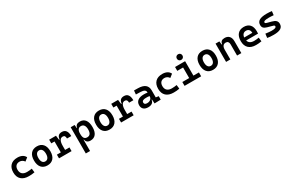

<svg xmlns="http://www.w3.org/2000/svg" viewBox="239 -2617 7139 4708"><g transform="rotate(-30 3808.5 -263.0)"><path d="M349.1 9.8Q211.4 9.8 136.5 -59.8Q61.5 -129.4 61.5 -259.8Q61.5 -386.7 130.9 -457Q200.2 -527.3 329.1 -527.3Q407.7 -527.3 463.4 -497.6Q519 -467.8 543 -412.6L453.6 -342.8Q432.1 -377.4 398.7 -396.2Q365.2 -415 325.2 -415Q258.8 -415 221.7 -376Q184.6 -336.9 184.6 -264.6Q184.6 -185.5 230.5 -144Q276.4 -102.5 360.8 -102.5Q396.5 -102.5 431.9 -106Q467.3 -109.4 501 -115.2L513.7 -4.9Q473.6 3.9 431.6 6.8Q389.6 9.8 349.1 9.8Z M878.9 9.8Q768.6 9.8 708 -60.5Q647.5 -130.9 647.5 -258.8Q647.5 -387.2 708 -457.3Q768.6 -527.3 878.9 -527.3Q989.3 -527.3 1049.8 -457.3Q1110.4 -387.2 1110.4 -258.8Q1110.4 -130.9 1049.8 -60.5Q989.3 9.8 878.9 9.8ZM878.9 -102.5Q930.2 -102.5 958.3 -143.3Q986.3 -184.1 986.3 -258.8Q986.3 -334 958.3 -374.5Q930.2 -415 878.9 -415Q827.6 -415 799.6 -374.5Q771.5 -334 771.5 -258.8Q771.5 -184.1 799.6 -143.3Q827.6 -102.5 878.9 -102.5Z M1438 -222.7V-104.5H1561.5V0H1206.1V-104.5H1317.9V-413.1H1225.6V-517.6H1418.5L1434.6 -394.5H1450.7Q1458.5 -527.3 1586.9 -527.3Q1739.3 -527.3 1739.3 -323.2H1619.1Q1619.1 -373.5 1602.3 -395.5Q1585.4 -417.5 1548.3 -417.5Q1493.2 -417.5 1465.6 -366.7Q1438 -315.9 1438 -222.7Z M1835 224.6V-517.6H1945.8L1954.1 -423.8H1962.4Q1979 -527.3 2096.7 -527.3Q2195.8 -527.3 2248.8 -457.5Q2301.8 -387.7 2301.8 -256.3Q2301.8 -127 2248.8 -58.6Q2195.8 9.8 2097.2 9.8Q2041 9.8 2006.8 -16.8Q1972.7 -43.5 1965.8 -93.8H1955.6V224.6ZM1955.6 -251.5Q1955.6 -174.3 1981.7 -137.2Q2007.8 -100.1 2065.9 -100.1Q2179.7 -100.1 2179.7 -256.3Q2179.7 -334.5 2150.4 -376Q2121.1 -417.5 2065.9 -417.5Q1955.6 -417.5 1955.6 -265.6Z M2636.7 9.8Q2526.4 9.8 2465.8 -60.5Q2405.3 -130.9 2405.3 -258.8Q2405.3 -387.2 2465.8 -457.3Q2526.4 -527.3 2636.7 -527.3Q2747.1 -527.3 2807.6 -457.3Q2868.2 -387.2 2868.2 -258.8Q2868.2 -130.9 2807.6 -60.5Q2747.1 9.8 2636.7 9.8ZM2636.7 -102.5Q2688 -102.5 2716.1 -143.3Q2744.1 -184.1 2744.1 -258.8Q2744.1 -334 2716.1 -374.5Q2688 -415 2636.7 -415Q2585.4 -415 2557.4 -374.5Q2529.3 -334 2529.3 -258.8Q2529.3 -184.1 2557.4 -143.3Q2585.4 -102.5 2636.7 -102.5Z M3195.8 -222.7V-104.5H3319.3V0H2963.9V-104.5H3075.7V-413.1H2983.4V-517.6H3176.3L3192.4 -394.5H3208.5Q3216.3 -527.3 3344.7 -527.3Q3497.1 -527.3 3497.1 -323.2H3377Q3377 -373.5 3360.1 -395.5Q3343.3 -417.5 3306.2 -417.5Q3251 -417.5 3223.4 -366.7Q3195.8 -315.9 3195.8 -222.7Z M3908.2 4.9 3901.4 -109.4H3890.1Q3883.8 -49.8 3841.6 -20Q3799.3 9.8 3730 9.8Q3647.9 9.8 3602.8 -30Q3557.6 -69.8 3557.6 -143.6Q3557.6 -228.5 3618.2 -273.9Q3678.7 -319.3 3789.6 -319.3Q3848.6 -319.3 3892.1 -310.1V-320.3Q3892.1 -365.7 3856.4 -387Q3820.8 -408.2 3750 -410.2L3621.1 -413.6L3630.9 -522.5L3740.2 -521Q3876 -519 3941.9 -465.6Q4007.8 -412.1 4007.8 -309.6V-108.4L4085.9 -97.7V0ZM3892.1 -212.9Q3865.7 -217.8 3842 -218.5Q3818.4 -219.2 3792.5 -219.2Q3677.2 -219.2 3677.2 -151.4Q3677.2 -90.3 3756.3 -90.3Q3801.8 -90.3 3831.8 -106.7Q3861.8 -123 3877 -148.2Q3892.1 -173.3 3892.1 -200.2Z M4450.7 9.8Q4313 9.8 4238 -59.8Q4163.1 -129.4 4163.1 -259.8Q4163.1 -386.7 4232.4 -457Q4301.8 -527.3 4430.7 -527.3Q4509.3 -527.3 4564.9 -497.6Q4620.6 -467.8 4644.5 -412.6L4555.2 -342.8Q4533.7 -377.4 4500.2 -396.2Q4466.8 -415 4426.8 -415Q4360.4 -415 4323.2 -376Q4286.1 -336.9 4286.1 -264.6Q4286.1 -185.5 4332 -144Q4377.9 -102.5 4462.4 -102.5Q4498 -102.5 4533.4 -106Q4568.8 -109.4 4602.5 -115.2L4615.2 -4.9Q4575.2 3.9 4533.2 6.8Q4491.2 9.8 4450.7 9.8Z M4760.7 0V-109.4H4954.6V-408.2H4790V-517.6H5074.7V-109.4H5230.5V0ZM5009.8 -592.3Q4975.1 -592.3 4952.6 -614.7Q4930.2 -637.2 4930.2 -671.9Q4930.2 -706.5 4952.6 -729Q4975.1 -751.5 5009.8 -751.5Q5044.4 -751.5 5066.9 -729Q5089.4 -706.5 5089.4 -671.9Q5089.4 -637.2 5066.9 -614.7Q5044.4 -592.3 5009.8 -592.3Z M5566.4 9.8Q5456.1 9.8 5395.5 -60.5Q5335 -130.9 5335 -258.8Q5335 -387.2 5395.5 -457.3Q5456.1 -527.3 5566.4 -527.3Q5676.8 -527.3 5737.3 -457.3Q5797.9 -387.2 5797.9 -258.8Q5797.9 -130.9 5737.3 -60.5Q5676.8 9.8 5566.4 9.8ZM5566.4 -102.5Q5617.7 -102.5 5645.8 -143.3Q5673.8 -184.1 5673.8 -258.8Q5673.8 -334 5645.8 -374.5Q5617.7 -415 5566.4 -415Q5515.1 -415 5487.1 -374.5Q5459 -334 5459 -258.8Q5459 -184.1 5487.1 -143.3Q5515.1 -102.5 5566.4 -102.5Z M6247.6 0V-317.4Q6247.6 -364.3 6226.3 -389.6Q6205.1 -415 6166 -415Q6057.1 -415 6057.1 -271.5V0H5936.5V-517.6H6044.9L6055.2 -423.8H6068.8Q6075.2 -476.1 6105.5 -501.7Q6135.7 -527.3 6196.3 -527.3Q6278.3 -527.3 6323.2 -477.5Q6368.2 -427.7 6368.2 -336.9V0Z M6780.8 9.8Q6647 9.8 6574.5 -59.8Q6502 -129.4 6502 -259.8Q6502 -386.7 6563.7 -457Q6625.5 -527.3 6737.8 -527.3Q6846.2 -527.3 6905.5 -462.9Q6964.8 -398.4 6964.8 -275.9Q6964.8 -240.7 6961.9 -209H6625Q6654.3 -101.6 6792.5 -101.6Q6826.7 -101.6 6859.6 -105.2Q6892.6 -108.9 6926.8 -115.2L6939.5 -3.9Q6891.1 4.9 6851.3 7.3Q6811.5 9.8 6780.8 9.8ZM6619.6 -295.9H6849.6Q6849.6 -355.5 6820.3 -387Q6791 -418.5 6738.8 -418.5Q6688 -418.5 6657.2 -386.7Q6626.5 -355 6619.6 -295.9Z M7284.2 9.8Q7168 9.8 7102.5 -4.9L7116.7 -118.2Q7173.8 -110.4 7214.8 -106.4Q7255.9 -102.5 7284.2 -102.5Q7355.5 -102.5 7387.5 -114.3Q7419.4 -126 7419.4 -151.4Q7419.4 -168 7410.2 -176.5Q7400.9 -185.1 7380.9 -190.4L7231.9 -231.9Q7169.9 -249 7140.1 -279.1Q7110.4 -309.1 7110.4 -363.8Q7110.4 -448.2 7178.5 -487.8Q7246.6 -527.3 7390.6 -527.3Q7425.3 -527.3 7460 -524.9Q7494.6 -522.5 7532.2 -517.6L7519.5 -408.2Q7477.1 -412.1 7445.1 -413.6Q7413.1 -415 7387.7 -415Q7306.6 -415 7270.5 -403.8Q7234.4 -392.6 7234.4 -367.7Q7234.4 -351.1 7245.1 -343.3Q7255.9 -335.4 7278.3 -329.6L7403.3 -295.9Q7476.1 -277.3 7511 -243.7Q7545.9 -210 7545.9 -151.9Q7545.9 -69.3 7482.2 -29.8Q7418.5 9.8 7284.2 9.8Z"/></g></svg>

Font: Cascadia Mono NF SemiBold
Style: Regular
Weight: 600
Monospace: yes
Designer: Aaron Bell
Foundry: Saja Typeworks
Version: Version 2404.023; ttfautohint (v1.8.4)